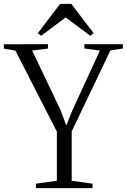

<svg xmlns="http://www.w3.org/2000/svg" viewBox="-34 -971 654 991"><path d="M259.5 -38V-291.5L45.5 -710L-14 -720V-742.5L213.5 -743V-720.5L132 -710L278 -404L308 -323L339 -400L481.5 -710L401.5 -720.5V-743H600V-720.5L536 -711L336 -292.5V-38L443.5 -23V0H151.5V-23ZM178.5 -786.5 161 -799.5 276.5 -951H334L449.5 -799.5L431.5 -786.5L305 -881Z"/></svg>

Font: Merriweather 120pt Light
Style: Regular
Weight: 300
Version: Version 2.100